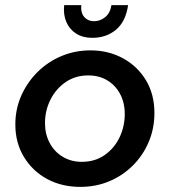

<svg xmlns="http://www.w3.org/2000/svg" viewBox="-20 -719 663 751"><path d="M294 12Q222 12 165 -18.5Q108 -49 74 -104.5Q40 -160 40 -232Q40 -293 63.5 -345.5Q87 -398 127.5 -438Q168 -478 221 -500Q274 -522 334 -522Q404 -522 461 -491Q518 -460 551 -405Q584 -350 584 -277Q584 -217 562 -164.5Q540 -112 500 -72Q460 -32 407.5 -10Q355 12 294 12ZM300 -86Q352 -86 390 -113Q428 -140 448 -182.5Q468 -225 468 -273Q468 -317 450 -351Q432 -385 400 -404.5Q368 -424 325 -424Q275 -424 237 -398Q199 -372 177.5 -329.5Q156 -287 156 -237Q156 -195 174 -160.5Q192 -126 225 -106Q258 -86 300 -86ZM341 -571Q304 -571 278 -587.5Q252 -604 239.5 -633Q227 -662 231 -699H298Q296 -680 301.5 -666Q307 -652 319.5 -644Q332 -636 348 -636Q372 -636 391.5 -652Q411 -668 416 -699H481Q472 -635 434 -603Q396 -571 341 -571Z"/></svg>

Font: MuseoModerno Medium
Style: Italic
Weight: 500
Italic angle: -9°
Designer: Pablo Cosgaya, Héctor Gatti, Marcela Romero, and the Authors of The MuseoModerno Project.
Foundry: Omnibus-Type Team
Version: Version 1.003